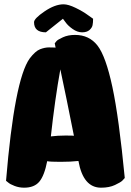

<svg xmlns="http://www.w3.org/2000/svg" viewBox="-20 -871 608 891"><path d="M275 -851Q297 -851 331 -834.5Q365 -818 388 -801L412 -784Q412 -766 409.5 -754Q407 -742 395 -731.5Q383 -721 361 -721Q339 -721 317 -736.5Q295 -752 284 -768L272 -784L193 -721Q138 -721 138 -768Q138 -785 186.5 -818Q235 -851 275 -851ZM344 -124Q309 -120 260.5 -120Q212 -120 199 -123Q186 -56 162.5 -28Q139 0 92 0Q69 0 48 -8Q27 -16 18 -24L8 -32Q47 -502 118 -600Q144 -634 166 -642.5Q188 -651 207 -651Q226 -651 231 -650.5Q236 -650 238 -650L234 -670Q237 -674 242.5 -680.5Q248 -687 272 -698Q296 -709 328 -709Q394 -709 432.5 -659.5Q471 -610 501.5 -467.5Q532 -325 559 -45Q555 -40 547.5 -32.5Q540 -25 513.5 -12.5Q487 0 449 0Q366 0 344 -124ZM323 -241Q287 -423 260 -549Q235 -411 216 -238Q248 -242 283 -242Q318 -242 323 -241Z"/></svg>

Font: Chela One Cyrilic
Style: Regular
Weight: 400
Designer: Miguel Hernandez
Foundry: LatinoType
Version: Version 1.001